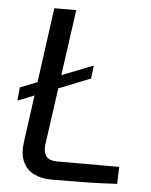

<svg xmlns="http://www.w3.org/2000/svg" viewBox="-51 -732 610 776"><g transform="rotate(5 254.0 -344.5)"><path d="M317 -473 311 -420 22 -305 27 -359ZM227 -690 150 -139Q146 -109 158 -91.5Q170 -74 205 -74H455L453 -5Q388 -1 319.5 0Q251 1 186 1Q144 1 113.5 -15Q83 -31 69.5 -63Q56 -95 63 -142L138 -690Z"/></g></svg>

Font: Exo 2
Style: Italic
Weight: 400
Italic angle: -8°
Designer: Natanael Gama
Foundry: Natanael Gama
Version: Version 2.010